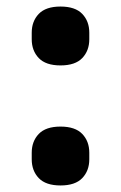

<svg xmlns="http://www.w3.org/2000/svg" viewBox="-20 -556 370 587"><path d="M165 11Q120 11 98.5 -11.5Q77 -34 77 -69V-89Q77 -124 98.5 -146.5Q120 -169 165 -169Q210 -169 231.5 -146.5Q253 -124 253 -89V-69Q253 -34 231.5 -11.5Q210 11 165 11ZM165 -356Q120 -356 98.5 -378.5Q77 -401 77 -436V-456Q77 -491 98.5 -513.5Q120 -536 165 -536Q210 -536 231.5 -513.5Q253 -491 253 -456V-436Q253 -401 231.5 -378.5Q210 -356 165 -356Z"/></svg>

Font: IBM Plex Thai
Style: Bold
Weight: 700
Designer: Mike Abbink, Paul van der Laan, Pieter van Rosmalen, Ben Mitchell, Mark Frömberg
Foundry: Bold Monday
Version: Version 1.0